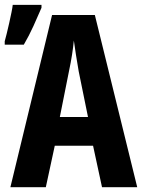

<svg xmlns="http://www.w3.org/2000/svg" viewBox="-25 -776 589 796"><path d="M397.9 0 360.8 -171.9H202.1L165 0H18.1L190.9 -713.9H368.2L543.9 0ZM339.8 -291 301.3 -480Q294.9 -515.1 290 -548.1Q285.2 -581.1 281.2 -607.9Q278.8 -582 273.7 -549.3Q268.6 -516.6 261.2 -481.9L223.1 -291ZM-5.4 -590.8V-605Q-2.4 -615.2 2.7 -636Q7.8 -656.7 13.2 -680.7Q18.6 -704.6 22.7 -725.1Q26.9 -745.6 27.8 -755.9H147V-743.7Q131.8 -708 113.5 -667.7Q95.2 -627.4 73.7 -590.8Z"/></svg>

Font: Open Sans Condensed
Style: Bold
Weight: 700
Width: 3
Designer: Monotype Design Team
Foundry: Monotype Imaging Inc.
Version: Version 3.003; ttfautohint (v1.8.4)